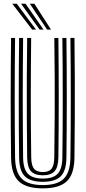

<svg xmlns="http://www.w3.org/2000/svg" viewBox="-20 -1004 460 1032"><path d="M210.2 8.5Q121.8 8.5 81.2 -29.2Q40.8 -67 39.5 -156.8Q38.5 -229.8 38 -309Q37.5 -388.2 37.5 -470.9Q37.5 -553.5 38 -636.8Q38.5 -720 39.5 -800H61Q60.2 -723.8 59.6 -641.5Q59 -559.2 59 -475.8Q59 -392.2 59.6 -311.5Q60.2 -230.8 61 -157.5Q62.2 -78.5 96.6 -43.9Q131 -9.2 210.2 -9.2Q289 -9.2 323.2 -43.9Q357.5 -78.5 358.5 -157.5Q359.5 -230 360 -309.2Q360.5 -388.5 360.5 -471.2Q360.5 -554 360.1 -637.1Q359.8 -720.2 358.5 -800H380.2Q381.5 -698.5 382 -589.5Q382.5 -480.5 382 -370.8Q381.5 -261 380.2 -156.8Q379 -66.8 338.5 -29.1Q298 8.5 210.2 8.5ZM210.2 -26.8Q143.5 -26.8 113.6 -56.4Q83.8 -86 82.8 -156.8Q81.8 -236.5 81.2 -314.9Q80.8 -393.2 80.8 -472.4Q80.8 -551.5 81.2 -632.9Q81.8 -714.2 82.8 -800H104.2Q103.2 -717.2 102.8 -635Q102.2 -552.8 102.2 -471.9Q102.2 -391 102.9 -312.2Q103.5 -233.5 104.2 -157.5Q105 -96 129.8 -70.1Q154.5 -44.2 210.2 -44.2Q265.8 -44.2 290.1 -70.1Q314.5 -96 315.2 -157.5Q316.2 -233 316.8 -312.6Q317.2 -392.2 317.2 -474.1Q317.2 -556 316.8 -638.1Q316.2 -720.2 315.2 -800H337Q338 -716.2 338.5 -633.9Q339 -551.5 339 -470.9Q339 -390.2 338.4 -311.8Q337.8 -233.2 337 -156.8Q336.2 -86.5 306.6 -56.6Q277 -26.8 210.2 -26.8ZM210.2 -61.8Q166.2 -61.8 146.5 -83.6Q126.8 -105.5 126 -158.2Q124.8 -254.5 124.2 -362.4Q123.8 -470.2 124.1 -581.6Q124.5 -693 126 -800H147.5Q146.8 -723.5 146.1 -645.6Q145.5 -567.8 145.5 -487.9Q145.5 -408 146 -325.8Q146.5 -243.5 147.8 -158.2Q148.5 -114.8 162.9 -97Q177.2 -79.2 210.2 -79.2Q242.8 -79.2 257 -97Q271.2 -114.8 271.8 -158.2Q273.5 -272.8 274 -379.6Q274.5 -486.5 274 -590.5Q273.5 -694.5 272 -800H293.8Q294.8 -724.2 295.2 -642.4Q295.8 -560.5 295.8 -477.1Q295.8 -393.8 295.2 -312.9Q294.8 -232 293.8 -158.2Q293 -105.2 273.2 -83.5Q253.5 -61.8 210.2 -61.8ZM152.8 -845 46 -983.8H70.2L173.5 -845ZM193 -845 93.2 -983.8H117.5L213.8 -845ZM233.2 -845 140.5 -983.8H164.8L254 -845Z"/></svg>

Font: Big Shoulders Inline Display Thin
Style: Bold
Weight: 700
Version: Version 2.002